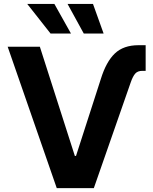

<svg xmlns="http://www.w3.org/2000/svg" viewBox="-20 -968 789 988"><path d="M499 -562Q526.4 -650.4 571 -692.9Q615.7 -735.4 692.4 -735.4H729.5V-603.5H712.9Q688 -603.5 675.5 -588.9Q663.1 -574.2 652.8 -544.4L462.9 0H272L19.5 -727.5H185.1L365.2 -165.5H371.1ZM411.1 -795.4 327.6 -947.8H458.5L513.2 -795.4ZM240.2 -795.4 120.1 -947.8H259.8L345.2 -795.4Z"/></svg>

Font: Inter 18pt
Style: Bold
Weight: 700
Designer: Rasmus Andersson
Foundry: rsms
Version: Version 4.001;git-66647c0bb